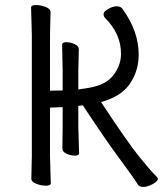

<svg xmlns="http://www.w3.org/2000/svg" viewBox="-20 -725 653 760"><path d="M290 -306V-225L293 -119Q293 -109 276.5 -109Q260 -109 243.5 -116.5Q227 -124 227 -137L228 -226V-301L178 -299V-106L181 0Q181 10 162 10Q143 10 123.5 2.5Q104 -5 104 -18L106 -107V-589L103 -695Q103 -705 122 -705Q141 -705 160.5 -697.5Q180 -690 180 -677L178 -588V-366Q204 -366 228 -367V-442L226 -548Q226 -558 242 -558Q258 -558 275 -550.5Q292 -543 292 -530L290 -441V-371Q323 -375 349 -381Q413 -395 440 -444Q459 -476 459 -512Q459 -591 396 -654Q390 -660 390 -669.5Q390 -679 408 -689.5Q426 -700 441.5 -700Q457 -700 464 -691Q529 -602 529 -509Q529 -445 494.5 -394Q460 -343 380 -321Q486 -160 532.5 -103Q579 -46 592 -34Q605 -22 605 -18Q605 -7 584 4Q563 15 547.5 15Q532 15 526 6Q511 -19 452.5 -98Q394 -177 308 -308Z"/></svg>

Font: LXGW WenKai
Style: Regular
Weight: 400
Designer: LXGW / Fontworks Inc.
Foundry: LXGW / Fontworks Inc.
Version: Version 1.520; June 14, 2025